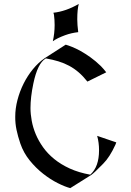

<svg xmlns="http://www.w3.org/2000/svg" viewBox="-20 -970 678 990"><path d="M579.6 -235.8Q577.1 -227.5 575.2 -224.1Q545.9 -159.7 512.2 -126Q486.8 -100.1 471.7 -85.9Q456.5 -71.8 451.2 -68.4L342.3 0Q314.5 -7.3 277.1 -26.1Q239.7 -44.9 202.4 -74.2Q165 -103.5 133.3 -142.6Q101.6 -181.6 85 -229.5Q72.3 -266.6 65.2 -300.5Q58.1 -334.5 58.6 -368.7Q58.6 -410.6 70.1 -454.6Q81.5 -498.5 101.8 -539.1Q122.1 -579.6 149.9 -613.5Q177.7 -647.5 210.4 -669.9L318.8 -739.7Q332.5 -735.8 352.1 -728Q371.6 -720.2 395.5 -707Q419.4 -693.8 446 -674.8Q472.7 -655.8 500 -629.4Q515.1 -613.8 527.8 -597.2L430.7 -549.3Q408.7 -577.1 385.7 -596.9Q362.8 -616.7 336.9 -630.6Q311 -644.5 281.5 -653.6Q252 -662.6 216.3 -668.9L215.8 -668.5Q173.8 -644 151.9 -539.1Q137.2 -468.8 137.2 -412.6Q137.2 -381.8 143.6 -347.2Q149.9 -312.5 164.3 -278.1Q178.7 -243.7 202.1 -210.7Q225.6 -177.7 259.8 -149.9Q293.9 -122.1 339.8 -101.1Q385.7 -80.1 445.3 -69.3Q490.7 -109.4 490.7 -195.3Q490.7 -234.9 481 -269.5ZM252.4 -757.3Q261.7 -798.3 261.7 -841.3Q261.7 -867.7 258.3 -894L255.4 -904.3Q319.3 -911.1 386.2 -949.7Q378.4 -921.4 378.4 -870.1Q378.4 -843.3 383.3 -804.2Q348.1 -800.3 315.9 -788.6Q273.4 -772.9 252.4 -757.3Z"/></svg>

Font: MedievalSharp
Style: Regular
Weight: 500
Version: Version 1.0